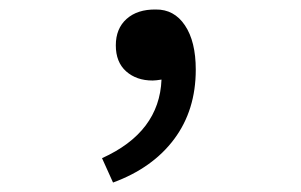

<svg xmlns="http://www.w3.org/2000/svg" viewBox="-20 -175 640 408"><path d="M304.2 -3.9Q270 -3.9 248 -23.4Q226.1 -43 226.1 -78.6Q226.1 -114.3 249 -134.8Q272 -155.3 311 -154.8Q350.1 -155.3 373 -121.1Q396 -86.9 396 -26.9Q396 59.1 350.1 120.6Q304.2 182.1 220.2 212.9L196.8 161.1Q318.8 106 323.2 -5.9Q311 -3.9 304.2 -3.9Z"/></svg>

Font: SourceCodePro-Regular
Style: Regular
Weight: 400
Monospace: yes
Designer: Paul D. Hunt
Foundry: Adobe Systems Incorporated
Version: Version 1.009;PS 1.000;hotconv 1.0.70;makeotf.lib2.5.5900